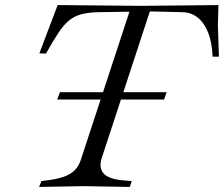

<svg xmlns="http://www.w3.org/2000/svg" viewBox="-20 -733 882 756"><path d="M134 3 143 -20 159 -22Q202 -27 229.5 -36.5Q257 -46 273 -61.5Q289 -77 297 -100L494 -700H574L381 -112Q368 -72 388 -50Q408 -28 463 -23L499 -20L491 3L309 0ZM817 -510Q815 -565 800 -603.5Q785 -642 759.5 -663Q734 -684 699 -685L573 -688L496 -687L366 -685Q329 -684 302.5 -677.5Q276 -671 254.5 -654.5Q233 -638 211.5 -606Q190 -574 161 -522L135 -523L207 -713L534 -710L840 -713L838 -632L842 -510ZM205 -341 216 -370H636L626 -341Z"/></svg>

Font: Baskervville
Style: Italic
Weight: 400
Italic angle: -18°
Designer: ANRT
Foundry: ANRT
Version: Version 1.100